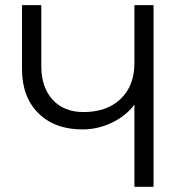

<svg xmlns="http://www.w3.org/2000/svg" viewBox="-20 -720 682 740"><path d="M64.9 -453.1V-700.2H139.2V-464.8Q139.2 -383.3 182.9 -335.7Q226.6 -288.1 301.8 -288.1Q392.1 -288.1 445.1 -338.9Q498 -389.6 498 -476.1V-700.2H571.8V0H498V-316.9Q465.3 -272.9 411.1 -247.1Q356.9 -221.2 297.9 -221.2Q190.9 -221.2 127.9 -283.7Q64.9 -346.2 64.9 -453.1Z"/></svg>

Font: LT Superior
Style: Regular
Weight: 400
Designer: Daniel Lyons
Foundry: LyonsType
Version: Version 1.000